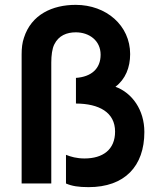

<svg xmlns="http://www.w3.org/2000/svg" viewBox="-20 -755 674 790"><path d="M344.5 15C493 15 574 -71 574 -212C574 -303 523.5 -373 455 -398C496 -429 515.5 -477 515.5 -532.5C515.5 -650 417.5 -735 291.5 -735C196 -735 109 -695.5 78.5 -599.5C71.5 -579 69 -557.5 69 -530.5V0H191V-497.5C191 -526.5 194.5 -555 203.5 -572.5C221.5 -609 255 -622 292 -622C346.5 -622 394 -588.5 394 -530C394 -472 355.5 -439 292.5 -434.5V-329C387.5 -328.5 453.5 -293 453.5 -213.5C453.5 -139.5 403.5 -103 327.5 -103C296 -103 271 -110 251.5 -118V0C275.5 10.5 302.5 15 344.5 15Z"/></svg>

Font: Eudonet
Style: Bold
Weight: 700
Designer: Mikhail Sharanda
Foundry: Mikhail Sharanda
Version: Version 4.503;Glyphs 3.1.2 (3151)